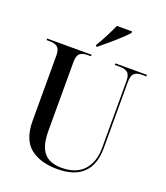

<svg xmlns="http://www.w3.org/2000/svg" viewBox="-166 -1043 1006 1166"><g transform="rotate(20 336.5 -460.5)"><path d="M342 10Q231 10 166.5 -42Q102 -94 102 -216V-636Q102 -676 85 -690Q68 -704 35 -704H14V-714H301V-704H279Q246 -704 229.5 -689.5Q213 -675 213 -633V-190Q213 -119 231.5 -79Q250 -39 284 -22.5Q318 -6 363 -6Q457 -6 506 -59Q555 -112 555 -206V-636Q555 -676 538 -690Q521 -704 488 -704H455V-714H659V-704H629Q597 -704 581 -689Q565 -674 565 -632V-206Q565 -101 509.5 -45.5Q454 10 342 10ZM308 -781Q329 -815 350 -856Q371 -897 386 -931H484V-921Q469 -904 439.5 -876.5Q410 -849 376.5 -820.5Q343 -792 317 -771H308Z"/></g></svg>

Font: Noto Serif Display SemiCondensed Medium
Style: Regular
Weight: 500
Width: 4
Designer: Monotype Design Team
Foundry: Monotype Imaging Inc.
Version: Version 2.009